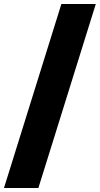

<svg xmlns="http://www.w3.org/2000/svg" viewBox="-20 -828 503 968"><path d="M0 120 289.5 -808H463L173.5 120Z"/></svg>

Font: Encode Sans Expanded Expanded
Style: Bold
Weight: 700
Width: 7
Designer: Multiple Designers
Foundry: Impallari Type
Version: Version 3.000; ttfautohint (v1.8.3) -l 8 -r 50 -G 200 -x 14 